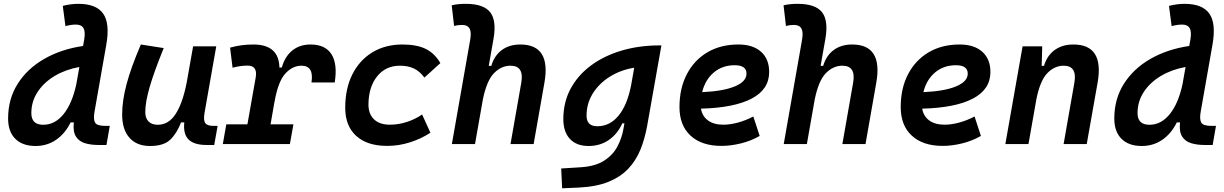

<svg xmlns="http://www.w3.org/2000/svg" viewBox="-20 -763 6485 1017"><path d="M168.5 10.3Q99.1 10.3 61 -27.8Q22.9 -65.9 22.9 -135.3Q22.9 -238.8 73.7 -319.1Q124.5 -399.4 214.1 -450.9Q303.7 -502.4 419.9 -519.5L425.8 -552.2Q433.1 -594.2 422.4 -613.5Q411.6 -632.8 382.3 -632.8Q355 -632.8 326.7 -624.5L312.5 -731.9Q355.5 -742.7 395.5 -742.7Q489.7 -742.7 526.4 -690.9Q563 -639.2 543 -525.9L480.5 -170.4Q473.6 -130.9 483.6 -113.5Q493.7 -96.2 537.6 -96.2H561.5L543.9 4.9H500.5Q460.9 4.9 429.7 -4.6Q398.4 -14.2 382.1 -40Q365.7 -65.9 371.1 -114.7H354Q325.2 -55.7 277.3 -22.7Q229.5 10.3 168.5 10.3ZM384.3 -317.4 400.4 -408.2Q327.1 -395 269.5 -360.6Q211.9 -326.2 179 -275.6Q146 -225.1 146 -164.1Q146 -102.1 209 -102.1Q271 -102.1 316.7 -158.4Q362.3 -214.8 384.3 -317.4Z M774.9 10.3Q704.1 10.3 665.5 -33.4Q627 -77.1 627 -156.7Q627 -229.5 650.4 -317.4Q673.8 -405.3 726.1 -527.3L847.2 -508.3Q796.4 -383.3 772.9 -302.7Q749.5 -222.2 749.5 -168.9Q749.5 -137.2 766.8 -119.6Q784.2 -102.1 815.4 -102.1Q873.5 -102.1 910.6 -159.7Q947.8 -217.3 968.8 -325.7V-325.2L1002.9 -517.6H1125.5L1063.5 -166Q1056.6 -127 1066.9 -111.6Q1077.1 -96.2 1110.4 -96.2H1132.8L1114.7 4.9H1073.7Q1007.8 4.9 978.8 -24.2Q949.7 -53.2 956.1 -114.7H939Q916.5 -56.2 881.6 -22.9Q846.7 10.3 774.9 10.3Z M1160.2 0 1178.7 -104.5H1290.5L1334.5 -353Q1345.2 -415.5 1291.5 -415.5Q1252.9 -415.5 1211.9 -404.3L1198.7 -510.7Q1257.3 -527.3 1321.8 -527.3Q1457.5 -527.3 1460 -405.3H1472.7Q1488.8 -463.4 1528.1 -495.4Q1567.4 -527.3 1625 -527.3Q1703.1 -527.3 1735.8 -475.6Q1768.6 -423.8 1752.9 -326.2H1629.9Q1643.6 -415 1577.1 -415Q1529.8 -415 1491.7 -373.8Q1453.6 -332.5 1434.6 -226.1V-227.5L1413.1 -104.5H1534.2L1515.6 0Z M2044.9 -102.5Q2091.3 -102.5 2136.2 -117.4Q2181.2 -132.3 2215.8 -156.7L2259.8 -60.1Q2212.9 -28.8 2153.1 -9.5Q2093.3 9.8 2030.8 9.8Q1924.8 9.8 1866.7 -43.2Q1808.6 -96.2 1808.6 -191.9Q1808.6 -293.5 1846.2 -368.7Q1883.8 -443.8 1952.1 -485.6Q2020.5 -527.3 2111.8 -527.3Q2187.5 -527.3 2235.1 -503.9Q2282.7 -480.5 2312.5 -428.7L2228 -352.1Q2203.6 -385.3 2172.6 -400.1Q2141.6 -415 2098.1 -415Q2022.9 -415 1977.5 -358.4Q1932.1 -301.8 1931.6 -208.5Q1932.1 -158.2 1961.7 -130.4Q1991.2 -102.5 2044.9 -102.5Z M2684.1 0 2741.2 -325.2Q2756.8 -415 2684.1 -415Q2635.7 -415 2596.9 -375.7Q2558.1 -336.4 2537.6 -235.8L2496.1 0H2373.5L2470.2 -550.3Q2478 -592.3 2467.3 -611.6Q2456.5 -630.9 2427.7 -630.9Q2404.8 -630.9 2385.3 -625.5L2372.6 -734.9Q2391.1 -739.3 2409.7 -741Q2428.2 -742.7 2446.8 -742.7Q2541.5 -742.7 2576.4 -698.2Q2611.3 -653.8 2593.8 -555.2L2568.8 -414.1H2582.5Q2598.1 -468.3 2637.9 -497.8Q2677.7 -527.3 2735.8 -527.3Q2899.4 -527.3 2863.8 -325.2L2806.6 0Z M2957.5 234.4 2952.6 129.4 3055.2 123Q3132.8 118.2 3179.7 88.1Q3226.6 58.1 3250.5 12.7Q3274.4 -32.7 3282.7 -82.5L3287.6 -109.9H3276.4Q3250 -52.2 3204.1 -21Q3158.2 10.3 3097.7 10.3Q3033.7 10.3 2998.8 -27.1Q2963.9 -64.5 2963.9 -132.3Q2963.9 -221.2 3002.4 -293Q3041 -364.7 3110.1 -416Q3179.2 -467.3 3272.2 -494.9Q3365.2 -522.5 3474.1 -522.5H3483.4L3408.2 -98.1Q3396 -29.3 3372.6 28.8Q3349.1 86.9 3307.9 130.6Q3266.6 174.3 3202.6 200.2Q3138.7 226.1 3045.4 230.5ZM3339.4 -404.3Q3267.1 -392.6 3210 -356.7Q3152.8 -320.8 3119.9 -267.8Q3086.9 -214.8 3086.9 -150.4Q3086.9 -94.2 3144 -94.2Q3210 -94.2 3256.3 -150.4Q3302.7 -206.5 3323.2 -313Z M3811.5 -102.5Q3848.1 -102.5 3889.9 -114Q3931.6 -125.5 3970.2 -146L4003.9 -43Q3957 -16.1 3903.6 -3.2Q3850.1 9.8 3801.3 9.8Q3696.8 9.8 3637.9 -44.4Q3579.1 -98.6 3579.1 -195.8Q3579.1 -295.4 3618.2 -370.1Q3657.2 -444.8 3727.3 -486.1Q3797.4 -527.3 3891.1 -527.3Q3968.3 -527.3 4011.2 -488.8Q4054.2 -450.2 4054.2 -381.8Q4054.2 -289.1 3960.9 -240.5Q3867.7 -191.9 3692.9 -187.5Q3699.7 -147 3730.5 -124.8Q3761.2 -102.5 3811.5 -102.5ZM3699.2 -274.9Q3810.5 -279.8 3872.3 -305.4Q3934.1 -331.1 3934.1 -373Q3934.1 -417.5 3871.6 -417.5Q3806.6 -417.5 3761 -379.2Q3715.3 -340.8 3699.2 -274.9Z M4441.9 0 4499 -325.2Q4514.6 -415 4441.9 -415Q4393.6 -415 4354.7 -375.7Q4315.9 -336.4 4295.4 -235.8L4253.9 0H4131.3L4228 -550.3Q4235.8 -592.3 4225.1 -611.6Q4214.4 -630.9 4185.5 -630.9Q4162.6 -630.9 4143.1 -625.5L4130.4 -734.9Q4148.9 -739.3 4167.5 -741Q4186 -742.7 4204.6 -742.7Q4299.3 -742.7 4334.2 -698.2Q4369.1 -653.8 4351.6 -555.2L4326.7 -414.1H4340.3Q4356 -468.3 4395.8 -497.8Q4435.5 -527.3 4493.7 -527.3Q4657.2 -527.3 4621.6 -325.2L4564.5 0Z M4983.4 -102.5Q5020 -102.5 5061.8 -114Q5103.5 -125.5 5142.1 -146L5175.8 -43Q5128.9 -16.1 5075.4 -3.2Q5022 9.8 4973.1 9.8Q4868.7 9.8 4809.8 -44.4Q4751 -98.6 4751 -195.8Q4751 -295.4 4790 -370.1Q4829.1 -444.8 4899.2 -486.1Q4969.2 -527.3 5063 -527.3Q5140.1 -527.3 5183.1 -488.8Q5226.1 -450.2 5226.1 -381.8Q5226.1 -289.1 5132.8 -240.5Q5039.6 -191.9 4864.7 -187.5Q4871.6 -147 4902.3 -124.8Q4933.1 -102.5 4983.4 -102.5ZM4871.1 -274.9Q4982.4 -279.8 5044.2 -305.4Q5106 -331.1 5106 -373Q5106 -417.5 5043.5 -417.5Q4978.5 -417.5 4932.9 -379.2Q4887.2 -340.8 4871.1 -274.9Z M5305.2 0 5396.5 -517.6H5500.5L5497.6 -414.1H5509.8Q5525.9 -468.3 5566.2 -497.8Q5606.4 -527.3 5665.5 -527.3Q5829.6 -527.3 5793.9 -325.2L5736.3 0H5613.8L5670.9 -325.2Q5686.5 -415 5613.8 -415Q5566.4 -415 5528.1 -376.2Q5489.7 -337.4 5469.7 -237.8L5427.7 0Z M6027.8 10.3Q5958.5 10.3 5920.4 -27.8Q5882.3 -65.9 5882.3 -135.3Q5882.3 -238.8 5933.1 -319.1Q5983.9 -399.4 6073.5 -450.9Q6163.1 -502.4 6279.3 -519.5L6285.2 -552.2Q6292.5 -594.2 6281.7 -613.5Q6271 -632.8 6241.7 -632.8Q6214.4 -632.8 6186 -624.5L6171.9 -731.9Q6214.8 -742.7 6254.9 -742.7Q6349.1 -742.7 6385.7 -690.9Q6422.4 -639.2 6402.3 -525.9L6339.8 -170.4Q6333 -130.9 6343 -113.5Q6353 -96.2 6397 -96.2H6420.9L6403.3 4.9H6359.9Q6320.3 4.9 6289.1 -4.6Q6257.8 -14.2 6241.5 -40Q6225.1 -65.9 6230.5 -114.7H6213.4Q6184.6 -55.7 6136.7 -22.7Q6088.9 10.3 6027.8 10.3ZM6243.7 -317.4 6259.8 -408.2Q6186.5 -395 6128.9 -360.6Q6071.3 -326.2 6038.3 -275.6Q6005.4 -225.1 6005.4 -164.1Q6005.4 -102.1 6068.4 -102.1Q6130.4 -102.1 6176 -158.4Q6221.7 -214.8 6243.7 -317.4Z"/></svg>

Font: Cascadia Code NF SemiBold
Style: Italic
Weight: 600
Italic angle: -10°
Monospace: yes
Designer: Aaron Bell
Foundry: Saja Typeworks
Version: Version 2404.023; ttfautohint (v1.8.4)